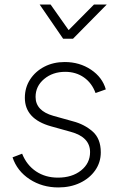

<svg xmlns="http://www.w3.org/2000/svg" viewBox="-20 -810 546 842"><path d="M236 12Q165 12 110 -24Q55 -60 35 -120L77 -136Q97 -86 138 -58.5Q179 -31 234 -31Q296 -31 335.5 -62.5Q375 -94 375 -143Q375 -209 290 -232L204 -256Q89 -288 89 -381Q89 -426 112 -461.5Q135 -497 174.5 -517.5Q214 -538 264 -538Q329 -538 379 -504.5Q429 -471 444 -418L399 -402Q383 -446 348 -470.5Q313 -495 266 -495Q211 -495 173.5 -463.5Q136 -432 136 -385Q136 -324 214 -302L300 -278Q350 -265 386 -233.5Q422 -202 422 -142Q422 -98 397.5 -63Q373 -28 331 -8Q289 12 236 12ZM257 -640 154 -790H202L281 -678L392 -790H448L300 -640Z"/></svg>

Font: Plus Jakarta Sans ExtraLight
Style: Italic
Weight: 200
Italic angle: -8°
Designer: Gumpita Rahayu
Foundry: Tokotype
Version: Version 2.071; ttfautohint (v1.8.4.7-5d5b);gftools[0.9.29]